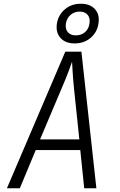

<svg xmlns="http://www.w3.org/2000/svg" viewBox="-20 -1006 640 1026"><path d="M17 0 329 -730H415L495 0H430L409 -204H171L86 0ZM194 -261H404L376 -528Q370 -586 368 -625Q366 -664 365 -676Q361 -664 346.5 -625Q332 -586 307 -528ZM379 -774Q329 -774 303 -803.5Q277 -833 284 -880Q292 -927 327 -956.5Q362 -986 412 -986Q462 -986 488 -956.5Q514 -927 506 -880Q499 -833 464 -803.5Q429 -774 379 -774ZM385 -817Q414 -817 434 -834Q454 -851 458 -880Q463 -909 448.5 -926.5Q434 -944 406 -944Q377 -944 357 -926.5Q337 -909 332 -880Q328 -851 342.5 -834Q357 -817 385 -817Z"/></svg>

Font: JetBrains Mono NL ExtraLight
Style: Italic
Weight: 200
Italic angle: -9°
Monospace: yes
Designer: Philipp Nurullin, Konstantin Bulenkov
Foundry: JetBrains
Version: Version 2.305; ttfautohint (v1.8.4.7-5d5b)